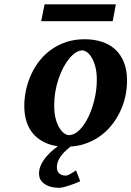

<svg xmlns="http://www.w3.org/2000/svg" viewBox="-20 -687 625 915"><path d="M585.4 -303.2Q585.4 -263.7 576.7 -225.1Q567.9 -186.5 550.8 -151.6Q533.7 -116.7 508.8 -86.7Q483.9 -56.6 451.7 -34.7Q419.4 -12.7 379.9 0Q350.1 9.3 316.4 11.2Q298.3 25.4 284.7 39.6Q251 74.7 251 110.8Q251 129.9 262.9 139.9Q274.9 149.9 293 149.9Q297.9 149.9 304.4 147.2Q311 144.5 317.9 140.4Q324.7 136.2 331.3 132.1Q337.9 127.9 342.3 125L362.3 176.8Q352.5 181.2 339.4 186.5Q326.2 191.9 312 196.5Q297.9 201.2 284.4 204.6Q271 208 261.2 208Q245.1 208 228.3 204.6Q211.4 201.2 197.5 193.1Q183.6 185.1 174.8 172.1Q166 159.2 166 140.1Q166 118.2 176 97.4Q186 76.7 201.9 58.3Q217.8 40 236.3 24.9Q246.6 16.6 255.9 9.8Q229 6.3 206.5 -2.4Q168.9 -17.1 144.3 -42.7Q119.6 -68.4 107.7 -103.8Q95.7 -139.2 95.7 -181.2Q95.7 -220.2 104.2 -259Q112.8 -297.9 129.2 -333.5Q145.5 -369.1 169.9 -399.4Q194.3 -429.7 226.3 -452.1Q258.3 -474.6 297.6 -487.3Q336.9 -500 383.3 -500Q429.2 -500 466.6 -487.5Q503.9 -475.1 530.3 -450.4Q556.6 -425.8 571 -388.9Q585.4 -352.1 585.4 -303.2ZM441.4 -307.1Q441.4 -343.8 434.1 -370.1Q426.8 -396.5 416.3 -413.6Q405.8 -430.7 393.8 -438.7Q381.8 -446.8 372.6 -446.8Q357.4 -446.8 341.6 -436.8Q325.7 -426.8 310.8 -408.9Q295.9 -391.1 282.7 -366.5Q269.5 -341.8 259.5 -312.7Q249.5 -283.7 243.9 -251.2Q238.3 -218.8 238.3 -185.1Q238.3 -146.5 245.8 -119.4Q253.4 -92.3 264.4 -75.4Q275.4 -58.6 287.1 -50.8Q298.8 -43 307.6 -43Q334 -43 358.2 -66.9Q382.3 -90.8 400.9 -128.9Q419.4 -167 430.4 -213.9Q441.4 -260.7 441.4 -307.1ZM517.1 -585.9H176.3L192.4 -666.5H532.2Z"/></svg>

Font: Charis SIL Phon
Style: Bold Italic
Weight: 700
Italic angle: -11°
Foundry: SIL International
Version: Version 5.000